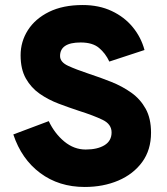

<svg xmlns="http://www.w3.org/2000/svg" viewBox="-20 -732 663 764"><path d="M317 12Q214.5 12 140 -43.5Q65.5 -99 33 -197L174 -250Q197.5 -200.5 236 -168.8Q274.5 -137 321 -137Q367.5 -137 395.8 -154.2Q424 -171.5 424 -205Q424 -238 388.2 -255.2Q352.5 -272.5 294 -291Q254.5 -304 213.5 -319.5Q172.5 -335 138.2 -358.8Q104 -382.5 83 -419.5Q62 -456.5 62 -512Q62 -566.5 91 -612Q120 -657.5 175.2 -684.8Q230.5 -712 309 -712Q374 -712 424.5 -688.2Q475 -664.5 508.2 -624Q541.5 -583.5 555 -533L415 -487Q400 -519.5 374.2 -541.2Q348.5 -563 301 -563Q219 -563 219 -509Q219 -485 250.8 -470.2Q282.5 -455.5 335 -438Q379.5 -423.5 423.2 -406Q467 -388.5 502.8 -363Q538.5 -337.5 559.8 -299Q581 -260.5 581 -204Q581 -135.5 545.8 -87.2Q510.5 -39 450.8 -13.5Q391 12 317 12Z"/></svg>

Font: Overpass Black
Style: Regular
Weight: 900
Designer: Delve Withrington, Dave Bailey, Thomas Jockin
Foundry: Delve Fonts LLC
Version: Version 4.000; ttfautohint (v1.8.3)